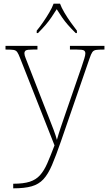

<svg xmlns="http://www.w3.org/2000/svg" viewBox="-20 -786 589 1046"><path d="M52 215Q108 215 142 204Q176 193 198 168.5Q220 144 237.5 104Q255 64 277 6L90 -468Q81 -492 74 -502Q67 -512 54 -514Q41 -516 13 -516H10V-536H184V-516H159Q128 -516 120.5 -511Q113 -506 113 -495Q113 -485 120.5 -467Q128 -449 144 -407L220 -212Q232 -181 246 -146Q260 -111 272 -79Q284 -47 290 -24Q299 -56 310.5 -90.5Q322 -125 338 -171L425 -423Q433 -447 439 -466Q445 -485 445 -495Q445 -506 437.5 -511Q430 -516 399 -516H361V-536H549V-516H545Q517 -516 503.5 -514Q490 -512 483 -502Q476 -492 468 -468L312 -16Q285 62 263.5 112.5Q242 163 216.5 190.5Q191 218 152.5 229Q114 240 53 240H52ZM180 -619Q196 -638 214 -664Q232 -690 248 -717Q264 -744 272 -766H307Q315 -744 331 -717Q347 -690 365.5 -664Q384 -638 399 -619V-606H392Q367 -631 349.5 -651Q332 -671 318 -691.5Q304 -712 289 -736Q274 -712 260 -691.5Q246 -671 229 -651Q212 -631 187 -606H180Z"/></svg>

Font: Noto Rashi Hebrew Thin
Style: Regular
Weight: 250
Version: Version 1.006